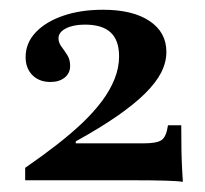

<svg xmlns="http://www.w3.org/2000/svg" viewBox="-20 -714 413 386"><path d="M347.6 -348.4Q339.5 -350 313.7 -350.8Q287.9 -351.6 242.7 -351.6H30.6V-376.6Q64.5 -400 93.1 -422.2Q121.8 -444.4 145.2 -466.5Q168.5 -488.7 185.1 -510.9Q201.6 -533.1 210.5 -555.6Q219.4 -578.2 219.4 -600.8Q219.4 -633.1 202.4 -648.8Q185.5 -664.5 150.8 -664.5Q127.4 -664.5 112.5 -656.9Q97.6 -649.2 97.6 -637.1Q97.6 -628.2 103.6 -620.2Q109.7 -612.1 115.3 -603.2Q121 -594.4 121 -581.5Q121 -566.9 110.1 -558.1Q99.2 -549.2 81.5 -549.2Q58.9 -549.2 45.2 -562.9Q31.5 -576.6 31.5 -599.2Q31.5 -627.4 51.6 -648.8Q71.8 -670.2 106.9 -682.3Q141.9 -694.4 187.1 -694.4Q246.8 -694.4 280.6 -671.8Q314.5 -649.2 314.5 -609.7Q314.5 -588.7 304 -568.1Q293.5 -547.6 271.4 -525.8Q249.2 -504 214.9 -480.2Q180.6 -456.5 132.3 -429.8V-425.8H268.5Q296 -425.8 305.2 -432.7Q314.5 -439.5 317.7 -462.1H344.4Q344.4 -432.3 344.8 -411.7Q345.2 -391.1 346 -376.6Q346.8 -362.1 347.6 -348.4Z"/></svg>

Font: Playfair 5pt SemiExpanded Light SemiBold
Style: Regular
Weight: 600
Version: Version 2.001;gftools[0.9.30]